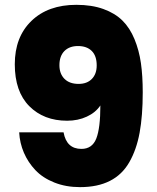

<svg xmlns="http://www.w3.org/2000/svg" viewBox="-20 -767 646 792"><path d="M59.1 -221.2H242.2Q254.4 -152.8 315.9 -152.8Q360.4 -152.8 377.2 -195.6Q394 -238.3 394 -332Q374.5 -302.7 338.1 -285.9Q301.8 -269 256.8 -269Q160.6 -269 100.8 -329.1Q41 -389.2 41 -502Q41 -614.3 109.6 -680.7Q178.2 -747.1 294.9 -747.1Q358.9 -747.1 406.7 -729.7Q454.6 -712.4 485.1 -682.1Q515.6 -651.9 534.7 -605.7Q553.7 -559.6 561.3 -506.6Q568.8 -453.6 568.8 -386.2Q568.8 -289.6 555.9 -219.5Q543 -149.4 513.4 -97.9Q483.9 -46.4 433.3 -20.8Q382.8 4.9 310.1 4.9Q251.5 4.9 203.9 -14.2Q156.2 -33.2 126 -65.2Q95.7 -97.2 78.6 -137Q61.5 -176.8 59.1 -221.2ZM304.2 -420.9Q338.9 -420.9 358.9 -441.4Q378.9 -461.9 378.9 -497.1Q378.9 -536.6 358.4 -556.9Q337.9 -577.1 301.8 -577.1Q266.1 -577.1 245.6 -556.4Q225.1 -535.6 225.1 -498Q225.1 -462.9 245.8 -441.9Q266.6 -420.9 304.2 -420.9Z"/></svg>

Font: Poppins ExtraBold
Style: Regular
Weight: 800
Designer: Ninad Kale (Devanagari), Jonny Pinhorn (Latin)
Foundry: Indian Type Foundry
Version: Version 3.200;PS 1.000;hotconv 16.6.54;makeotf.lib2.5.65590